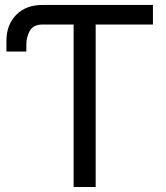

<svg xmlns="http://www.w3.org/2000/svg" viewBox="-20 -747 665 767"><path d="M590.9 -727.3V-649.1H362.2V0H274.1V-649.1H150.6Q113.3 -649.1 99.3 -624.1Q85.2 -599.1 85.2 -568.2V-541.2H5.7V-583.8Q5.7 -647.7 44.6 -687.5Q83.5 -727.3 150.6 -727.3Z"/></svg>

Font: Inter UI
Style: Regular
Weight: 400
Designer: Rasmus Andersson
Foundry: rsms
Version: Version 2.2